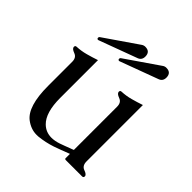

<svg xmlns="http://www.w3.org/2000/svg" viewBox="-195 -843 995 995"><g transform="rotate(45 302.5 -346.0)"><path d="M108.4 -559.6Q106.4 -558.6 105 -558.6Q96.7 -558.6 96.7 -567.4Q96.7 -571.3 100.1 -574.7L283.2 -700.7Q292.5 -707 303.2 -707Q339.4 -707 339.4 -670.9Q339.4 -645 316.4 -636.7ZM262.7 -559.6Q260.7 -558.6 259.3 -558.6Q251 -558.6 251 -567.4Q251 -571.3 254.4 -574.7L437.5 -700.7Q446.3 -707 457.5 -707Q493.7 -707 493.7 -670.9Q493.7 -645 470.7 -636.7ZM507.8 -71.3Q507.8 -39.6 532.2 -31Q556.6 -22.5 556.6 -10.3Q556.6 0 546.4 0H427.7Q419.4 0 419.4 -6.3V-38.1Q392.6 -27.8 371.8 -19.8Q351.1 -11.7 333.5 -5.9Q288.1 9.3 240.2 14.2Q233.4 14.6 227.1 14.6Q186.5 14.6 149.9 -12.7Q90.3 -57.6 90.3 -207.5V-383.8Q90.3 -414.6 65.9 -423.3Q41.5 -432.1 41.5 -444.8Q41.5 -455.1 51.8 -455.1Q84 -456.5 115.5 -465.1Q147 -473.6 178.7 -484.4V-207.5Q178.7 -100.1 223.1 -57.1Q251.5 -29.3 292.5 -29.3Q315.9 -29.3 343.8 -38.6Q354 -42 370.6 -48.3Q387.2 -54.7 398.9 -59.1Q401.4 -60.1 407 -62Q412.6 -64 419.4 -66.9V-383.8Q419.4 -414.6 395 -423.3Q370.6 -432.1 370.6 -444.8Q370.6 -455.1 380.9 -455.1Q413.1 -456.5 444.6 -465.1Q476.1 -473.6 507.8 -484.4Z"/></g></svg>

Font: Caudex
Style: Regular
Weight: 400
Version: Version 1.01